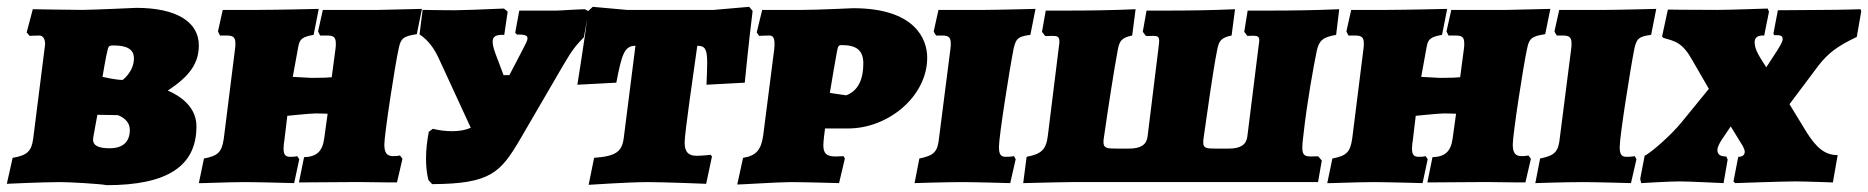

<svg xmlns="http://www.w3.org/2000/svg" viewBox="-37 -533 5468 562"><path d="M454 -268C519 -310 545 -349 545 -400C545 -470 478 -510 362 -510C362 -510 230 -504 204 -504C179 -504 59 -506 59 -506L41 -438L50 -428C50 -428 68 -429 78 -429C88 -429 95 -420 95 -404C95 -401 94 -398 94 -395L60 -126C55 -90 42 -78 0 -71L-17 5C-17 5 87 0 140 0C163 0 258 5 275 9C452 9 538 -46 538 -163C538 -208 509 -244 454 -268ZM322 -299C303 -299 267 -307 263 -308C265 -317 272 -365 279 -391C281 -398 284 -400 295 -400C336 -400 355 -388 355 -362C355 -323 322 -299 322 -299ZM284 -99C247 -99 232 -109 236 -131L248 -197L308 -196C331 -187 343 -172 343 -153C343 -117 322 -99 284 -99Z M1130 -391C1136 -421 1144 -427 1183 -433L1198 -507C1198 -507 1119 -505 1072 -504H908L894 -441L900 -429H921C940 -429 946 -424 946 -405C946 -401 946 -396 945 -390L934 -307C924 -306 911 -305 875 -305L820 -308L836 -396C840 -419 848 -425 881 -431L896 -507C896 -507 772 -504 721 -504H615L601 -441L607 -429H627C645 -429 652 -424 652 -406C652 -401 652 -396 651 -390L618 -127C612 -87 601 -77 560 -69L545 3C545 4 631 0 681 0C715 0 824 3 824 3L839 -67L833 -76C833 -76 828 -74 813 -74C799 -74 793 -79 793 -99C794 -105 793 -110 795 -119L804 -194C804 -194 872 -201 887 -201C905 -201 922 -200 922 -200L912 -128C907 -90 890 -74 853 -73L838 1L984 0H1026C1082 1 1125 1 1125 1L1141 -68C1139 -72 1136 -74 1134 -78C1134 -78 1126 -76 1114 -76C1096 -76 1088 -85 1088 -110C1088 -139 1119 -342 1130 -391Z M1675 -506C1638 -505 1604 -502 1590 -502H1483L1471 -437L1476 -432C1498 -432 1507 -430 1507 -421C1507 -414 1501 -403 1492 -386L1454 -313H1437L1414 -374C1408 -390 1405 -402 1405 -411C1405 -426 1414 -432 1439 -431L1449 -499L1438 -508C1369 -505 1314 -503 1295 -503C1286 -503 1258 -503 1200 -504L1191 -432L1196 -429C1217 -413 1232 -394 1246 -365L1341 -159C1325 -152 1307 -149 1286 -149C1269 -149 1250 -151 1230 -156L1218 -147C1213 -120 1210 -94 1210 -69C1210 -47 1212 -26 1217 -6L1228 6C1399 5 1428 -27 1487 -128L1611 -341C1640 -391 1651 -402 1672 -424L1686 -500Z M1823 -399 1789 -131C1784 -89 1767 -76 1702 -71L1686 8C1686 8 1805 0 1859 0C1907 0 2030 5 2030 5L2047 -75L2043 -80C2043 -80 2021 -77 2002 -77C1978 -77 1967 -88 1967 -116C1967 -144 1993 -319 2004 -399C2027 -399 2033 -389 2033 -349C2033 -333 2032 -312 2031 -285L2143 -291C2143 -291 2154 -405 2166 -501L2156 -513L2052 -504H1798L1698 -513L1685 -501C1673 -408 1653 -285 1653 -285L1767 -291C1783 -375 1791 -399 1823 -399Z M2194 -504 2178 -438 2185 -428C2185 -428 2202 -429 2215 -429C2225 -429 2230 -423 2230 -405C2230 -400 2230 -394 2229 -387L2197 -137C2191 -94 2176 -77 2138 -71L2121 7C2121 8 2241 0 2277 0C2313 0 2419 3 2419 3L2436 -69C2435 -72 2433 -73 2432 -76C2432 -76 2419 -75 2409 -75C2382 -75 2373 -84 2373 -108C2373 -115 2374 -123 2375 -133L2378 -157H2446C2563 -157 2677 -251 2677 -364C2677 -420 2640 -509 2460 -509C2460 -509 2353 -504 2314 -504ZM2440 -254 2392 -261C2399 -306 2407 -348 2413 -383C2416 -399 2418 -401 2427 -401C2471 -401 2490 -385 2490 -347C2490 -304 2477 -268 2440 -254Z M2930 -391C2937 -420 2942 -426 2979 -431L2994 -507C2994 -507 2880 -504 2846 -504H2710L2696 -441C2698 -437 2700 -433 2703 -429H2721C2739 -429 2746 -424 2746 -406C2746 -401 2746 -396 2745 -390L2712 -132C2708 -89 2698 -78 2654 -69L2640 3C2640 3 2728 0 2781 0C2815 0 2920 3 2920 3L2936 -67L2931 -76C2931 -76 2923 -74 2907 -74C2893 -74 2887 -80 2887 -103C2887 -134 2918 -330 2930 -391Z M2958 3C3040 1 3082 0 3099 0H3691H3821L3832 -63L3822 -75C3820 -76 3811 -75 3801 -75C3782 -75 3775 -79 3775 -101C3775 -110 3776 -121 3778 -136C3789 -236 3808 -339 3817 -383C3824 -415 3835 -424 3874 -431L3883 -506C3813 -503 3744 -502 3677 -502C3656 -502 3636 -502 3615 -502L3605 -440L3614 -428C3642 -429 3649 -429 3649 -415C3649 -411 3648 -405 3647 -398L3614 -133C3611 -110 3595 -98 3559 -98H3525C3494 -98 3485 -99 3485 -116C3485 -119 3485 -124 3486 -129C3498 -213 3514 -329 3526 -388C3531 -414 3538 -423 3568 -429L3578 -506C3511 -503 3445 -502 3379 -502C3359 -502 3339 -502 3319 -502L3308 -440L3317 -428C3321 -427 3330 -428 3338 -428C3351 -428 3356 -426 3356 -413C3356 -408 3355 -402 3354 -393L3322 -133C3319 -110 3303 -98 3267 -98H3235C3203 -98 3193 -99 3193 -117C3193 -120 3193 -124 3194 -129C3206 -213 3224 -330 3235 -388C3240 -414 3247 -423 3277 -429L3287 -506C3219 -503 3152 -502 3086 -502C3065 -502 3045 -502 3024 -502L3013 -440L3022 -428C3026 -427 3034 -428 3043 -428C3058 -428 3064 -426 3064 -411C3064 -406 3063 -401 3062 -393L3030 -135C3025 -94 3010 -82 2968 -74Z M4433 -391C4439 -421 4447 -427 4486 -433L4501 -507C4501 -507 4422 -505 4375 -504H4211L4197 -441L4203 -429H4224C4243 -429 4249 -424 4249 -405C4249 -401 4249 -396 4248 -390L4237 -307C4227 -306 4214 -305 4178 -305L4123 -308L4139 -396C4143 -419 4151 -425 4184 -431L4199 -507C4199 -507 4075 -504 4024 -504H3918L3904 -441L3910 -429H3930C3948 -429 3955 -424 3955 -406C3955 -401 3955 -396 3954 -390L3921 -127C3915 -87 3904 -77 3863 -69L3848 3C3848 4 3934 0 3984 0C4018 0 4127 3 4127 3L4142 -67L4136 -76C4136 -76 4131 -74 4116 -74C4102 -74 4096 -79 4096 -99C4097 -105 4096 -110 4098 -119L4107 -194C4107 -194 4175 -201 4190 -201C4208 -201 4225 -200 4225 -200L4215 -128C4210 -90 4193 -74 4156 -73L4141 1L4287 0H4329C4385 1 4428 1 4428 1L4444 -68C4442 -72 4439 -74 4437 -78C4437 -78 4429 -76 4417 -76C4399 -76 4391 -85 4391 -110C4391 -139 4422 -342 4433 -391Z M4747 -391C4754 -420 4759 -426 4796 -431L4811 -507C4811 -507 4697 -504 4663 -504H4527L4513 -441C4515 -437 4517 -433 4520 -429H4538C4556 -429 4563 -424 4563 -406C4563 -401 4563 -396 4562 -390L4529 -132C4525 -89 4515 -78 4471 -69L4457 3C4457 3 4545 0 4598 0C4632 0 4737 3 4737 3L4753 -67L4748 -76C4748 -76 4740 -74 4724 -74C4710 -74 4704 -80 4704 -103C4704 -134 4735 -330 4747 -391Z M4991 -504C4897 -504 4845 -505 4845 -505L4828 -426L4832 -422C4868 -412 4888 -408 4917 -356L4965 -273L4885 -175C4854 -137 4797 -87 4777 -77L4764 -9L4767 3C4767 3 4848 -2 4880 -2C4906 -2 5008 3 5008 3L5020 -66L5016 -75C4998 -75 4990 -81 4990 -94C4990 -103 4997 -115 5002 -123L5029 -163L5064 -106C5067 -100 5070 -94 5070 -89C5070 -79 5063 -74 5051 -74L5037 -2L5042 3C5042 3 5181 -2 5217 -2C5247 -2 5328 1 5328 1L5342 -79C5305 -79 5280 -100 5251 -146L5201 -228L5285 -340C5315 -379 5342 -398 5398 -425L5411 -500L5409 -506C5409 -506 5349 -504 5299 -504C5255 -504 5217 -503 5167 -503L5154 -435C5155 -434 5155 -432 5156 -430C5176 -431 5181 -428 5181 -418C5181 -406 5154 -369 5133 -336C5114 -366 5099 -387 5099 -409C5099 -423 5107 -430 5127 -429L5141 -499L5137 -508C5137 -508 5022 -504 4991 -504Z"/></svg>

Font: Alegreya SC Black
Style: Italic
Weight: 900
Italic angle: -7°
Designer: Juan Pablo del Peral
Foundry: Huerta Tipografica
Version: Version 2.007;PS 002.007;hotconv 1.0.88;makeotf.lib2.5.64775